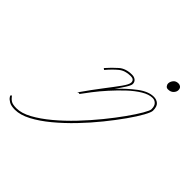

<svg xmlns="http://www.w3.org/2000/svg" viewBox="-453 -549 1002 1002"><g transform="rotate(45 48.0 -48.5)"><path d="M306 -399Q316 -399 323.5 -393Q331 -387 331 -374Q331 -361 320 -349.5Q309 -338 289 -338Q279 -338 273.5 -345.5Q268 -353 268 -360Q268 -374 278 -386.5Q288 -399 306 -399ZM103 -260Q119 -260 129.5 -251.5Q140 -243 140 -228Q140 -218 125.5 -195Q111 -172 91 -144Q134 -190 179.5 -224.5Q225 -259 265 -259Q285 -259 299 -247Q313 -235 313 -204Q313 -192 294.5 -158.5Q276 -125 243.5 -79Q211 -33 169 19Q127 71 79 121Q31 171 -18.5 212Q-68 253 -114.5 277.5Q-161 302 -200 302Q-229 302 -244 293Q-259 284 -264.5 275.5Q-270 267 -270 267L-264 260Q-253 275 -240.5 283Q-228 291 -200 291Q-163 291 -118 266.5Q-73 242 -24.5 201.5Q24 161 71 111.5Q118 62 159.5 11Q201 -40 233 -85Q265 -130 283.5 -162Q302 -194 302 -204Q302 -228 291 -239Q280 -250 265 -250Q238 -250 205.5 -230.5Q173 -211 139.5 -179.5Q106 -148 74.5 -113Q43 -78 18 -45.5Q-7 -13 -22 8Q-22 8 -21.5 6Q-21 4 -25 4Q-29 4 -32 6.5Q-35 9 -35 9Q9 -54 46 -102Q83 -150 106 -182Q129 -214 129 -228Q129 -250 103 -250Q62 -250 36 -228.5Q10 -207 -18 -174L-26 -180Q2 -212 29.5 -236Q57 -260 103 -260Z"/></g></svg>

Font: Kapakana Light
Style: Regular
Weight: 300
Designer: Kyosuke Nagai
Version: Version 1.000